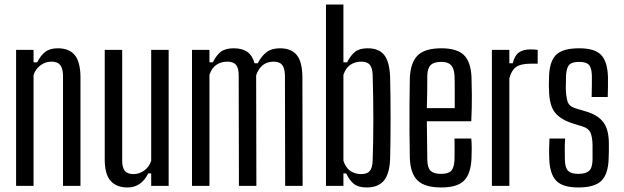

<svg xmlns="http://www.w3.org/2000/svg" viewBox="-20 -820 2752 847"><path d="M51 0V-600H128V-545H144Q159 -575 179.5 -591Q200 -607 235 -607Q284 -607 309 -578Q334 -549 335 -482V0H258V-488Q257 -520 245 -534Q233 -548 207 -548Q181 -548 159.5 -532.5Q138 -517 128 -490V0Z M543 7Q494 7 468 -22Q442 -51 442 -118V-600H519V-112Q519 -80 531 -66Q543 -52 569 -52Q594 -52 616 -67.5Q638 -83 647 -111V-600H724V0H647V-55H634Q603 7 543 7Z M827 0V-600H904V-545H919Q934 -576 954 -591.5Q974 -607 1011 -607Q1048 -607 1070.5 -591.5Q1093 -576 1103 -541H1117Q1133 -572 1155.5 -589.5Q1178 -607 1215 -607Q1264 -607 1288.5 -578Q1313 -549 1314 -482L1315 0H1238L1237 -488Q1236 -520 1224.5 -534Q1213 -548 1187 -548Q1131 -548 1110 -488L1111 0H1034L1033 -488Q1033 -520 1021 -534Q1009 -548 983 -548Q955 -548 934.5 -534Q914 -520 904 -490V0Z M1701 -482Q1703 -393 1703 -296Q1703 -199 1701 -118Q1698 -51 1672.5 -22Q1647 7 1598 7Q1561 7 1541.5 -8.5Q1522 -24 1507 -55H1495V0H1418V-800H1495V-545H1511Q1527 -576 1546.5 -591.5Q1566 -607 1602 -607Q1651 -607 1674.5 -578Q1698 -549 1701 -482ZM1624 -112Q1630 -287 1624 -488Q1623 -520 1611.5 -534Q1600 -548 1574 -548Q1546 -548 1525.5 -534Q1505 -520 1495 -490V-111Q1505 -80 1525.5 -66Q1546 -52 1574 -52Q1600 -52 1611.5 -66Q1623 -80 1624 -112Z M1985 -209H2059Q2061 -189 2061 -165Q2061 -141 2060 -121Q2057 -53 2027 -23Q1997 7 1927 7Q1855 7 1823 -23Q1791 -53 1788 -121Q1787 -171 1786.5 -234.5Q1786 -298 1786.5 -362Q1787 -426 1788 -478Q1792 -547 1824 -577Q1856 -607 1927 -607Q1995 -607 2026 -577.5Q2057 -548 2060 -480Q2061 -457 2061.5 -403Q2062 -349 2059 -285H1863Q1863 -244 1864 -203Q1865 -162 1865 -114Q1866 -79 1880 -66Q1894 -53 1926 -53Q1957 -53 1970 -66Q1983 -79 1985 -114Q1986 -150 1985 -209ZM1927 -547Q1894 -547 1880 -533Q1866 -519 1865 -487Q1865 -446 1864.5 -411.5Q1864 -377 1863 -343H1986Q1986 -393 1986 -431Q1986 -469 1985 -487Q1983 -519 1969.5 -533Q1956 -547 1927 -547Z M2150 0V-600H2227V-541H2242Q2250 -575 2269 -588.5Q2288 -602 2319 -602Q2340 -602 2352 -600V-539H2320Q2276 -539 2255.5 -523.5Q2235 -508 2227 -474V0Z M2531 7Q2462 7 2433.5 -23Q2405 -53 2403 -121Q2402 -141 2402.5 -165Q2403 -189 2404 -209H2473Q2471 -180 2471.5 -156.5Q2472 -133 2472 -114Q2473 -79 2486.5 -66Q2500 -53 2531 -53Q2564 -53 2578.5 -66Q2593 -79 2594 -114Q2594 -131 2594 -148.5Q2594 -166 2594 -181Q2593 -216 2585 -234.5Q2577 -253 2553 -261L2502 -277Q2449 -295 2426 -326.5Q2403 -358 2402 -424Q2401 -438 2401.5 -450.5Q2402 -463 2402 -477Q2403 -547 2432 -577Q2461 -607 2535 -607Q2604 -607 2632 -577.5Q2660 -548 2662 -480Q2662 -461 2662 -437Q2662 -413 2661 -392H2590Q2591 -416 2591 -443Q2591 -470 2591 -487Q2590 -521 2578 -534Q2566 -547 2535 -547Q2503 -547 2491 -534Q2479 -521 2477 -487Q2477 -471 2476.5 -457.5Q2476 -444 2476 -430Q2477 -395 2483.5 -373Q2490 -351 2519 -342L2566 -328Q2617 -313 2641.5 -281Q2666 -249 2666 -185Q2666 -170 2666 -152.5Q2666 -135 2665 -120Q2663 -52 2633 -22.5Q2603 7 2531 7Z"/></svg>

Font: Big Shoulders Display Medium
Style: Regular
Weight: 500
Designer: Patric King
Foundry: XO Type Co
Version: Version 1.000; ttfautohint (v1.8.2)